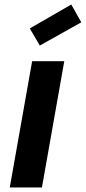

<svg xmlns="http://www.w3.org/2000/svg" viewBox="-20 -823 377 843"><path d="M22.9 0 121.1 -554.2H262.2L164.1 0ZM293 -803.2 336.9 -725.1 154.8 -623 110.8 -698.2Z"/></svg>

Font: SVN-Poppins SemiBold
Style: Italic
Weight: 600
Italic angle: -10°
Designer: Ninad Kale (Devanagari), Jonny Pinhorn (Latin)
Foundry: Indian Type Foundry
Version: Version 3.002 2017